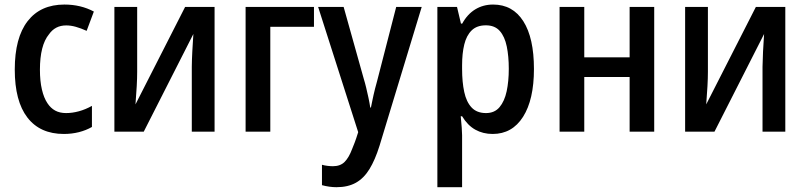

<svg xmlns="http://www.w3.org/2000/svg" viewBox="-20 -570 3486 831"><path d="M256.3 9.8Q153.3 9.8 98.6 -61.3Q43.9 -132.3 43.9 -269Q43.9 -406.7 99.6 -478.5Q155.3 -550.3 258.8 -550.3Q329.6 -550.3 386.2 -520L355 -436.5Q330.1 -447.8 308.3 -453.9Q286.6 -460 266.6 -460Q242.2 -460 223.6 -450.2Q205.1 -440.4 191.9 -421.4Q172.4 -397.9 162.6 -359.4Q152.8 -320.8 152.8 -268.6Q152.8 -219.2 161.4 -182.6Q169.9 -146 185.5 -123Q199.2 -102.1 219 -91.3Q238.8 -80.6 266.1 -80.6Q293 -80.6 321.5 -88.4Q350.1 -96.2 377.9 -111.8V-20.5Q352.5 -5.9 321.5 2Q290.5 9.8 256.3 9.8Z M475.1 0V-540H573.7V-258.8Q573.7 -231.4 571.8 -197.3Q569.8 -163.1 566.4 -118.2L781.2 -540H908.7V0H810.1V-281.2Q810.5 -313 812.3 -346.7Q814 -380.4 816.9 -422.9L602.1 0Z M1043 0V-540H1338.9V-454.1H1149.9V0Z M1436.5 240.2Q1405.8 240.2 1373.5 231.4V143.1Q1385.3 146.5 1397.9 147.9Q1410.6 149.4 1420.9 149.4Q1453.1 149.4 1471.7 130.6Q1490.2 111.8 1503.9 75.2Q1508.8 63 1514.9 47.6Q1521 32.2 1530.3 2L1356.9 -540H1467.3L1554.7 -228Q1559.6 -212.4 1564.7 -191.2Q1569.8 -169.9 1574.7 -147.2Q1579.6 -124.5 1582.5 -104.5H1585.4Q1588.4 -119.1 1591.1 -132.3Q1593.8 -145.5 1596.7 -158.7Q1599.6 -171.9 1603.3 -186.3Q1606.9 -200.7 1611.8 -217.8L1694.8 -540H1805.2L1622.6 61Q1603.5 122.1 1579.1 161.9Q1554.7 201.7 1520.3 220.9Q1485.8 240.2 1436.5 240.2Z M1873 240.2V-540H1958L1975.1 -467.8H1980.5Q2002.9 -508.8 2037.1 -529.5Q2071.3 -550.3 2114.3 -550.3Q2199.2 -550.3 2245.1 -478Q2291 -405.8 2291 -271.5Q2291 -138.7 2243.9 -64.5Q2196.8 9.8 2112.3 9.8Q2070.3 9.8 2037.1 -8.8Q2003.9 -27.3 1980 -66.9H1974.1Q1977.1 -37.1 1978.5 -17.1Q1980 2.9 1980 15.1V240.2ZM2083.5 -80.6Q2120.6 -80.6 2142.1 -106.2Q2163.6 -131.8 2172.9 -175Q2182.1 -218.3 2182.1 -272Q2182.1 -326.7 2173.3 -369.1Q2164.6 -411.6 2143.1 -436Q2121.6 -460.4 2083 -460.4Q2043.9 -460.4 2021.5 -438.5Q1999 -416.5 1989.5 -377.7Q1980 -338.9 1980 -287.6V-272Q1980 -214.8 1989.3 -171.9Q1998.5 -128.9 2021.2 -104.7Q2043.9 -80.6 2083.5 -80.6Z M2401.9 0V-540H2508.8V-321.8H2705.1V-540H2811.5V0H2705.1V-236.8H2508.8V0Z M2945.3 0V-540H3043.9V-258.8Q3043.9 -231.4 3042 -197.3Q3040 -163.1 3036.6 -118.2L3251.5 -540H3378.9V0H3280.3V-281.2Q3280.8 -313 3282.5 -346.7Q3284.2 -380.4 3287.1 -422.9L3072.3 0Z"/></svg>

Font: Open Sans
Style: Regular
Weight: 600
Width: 3
Foundry: Ascender Corporation
Version: Version 1.000